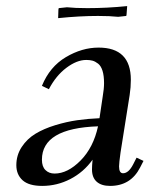

<svg xmlns="http://www.w3.org/2000/svg" viewBox="-20 -610 515 637"><path d="M34.2 -62Q34.2 -95.2 52 -122.3Q69.8 -149.4 97.7 -166.3Q125.5 -183.1 163.1 -194.6Q200.7 -206.1 236.6 -211.2Q272.5 -216.3 310.1 -217.8L320.8 -290Q325.2 -315.4 325.2 -334Q325.2 -358.9 320.1 -375.2Q314.9 -391.6 305.4 -398.9Q295.9 -406.2 287.1 -408.7Q278.3 -411.1 266.1 -411.1Q234.9 -411.1 200.2 -385Q165.5 -358.9 142.1 -314L119.1 -325.2Q145 -388.7 198.5 -420.4Q252 -452.1 307.1 -452.1Q414.1 -452.1 414.1 -345.2Q414.1 -320.3 410.2 -294.9L379.9 -104Q375 -68.8 375 -58.1Q375 -35.2 388.2 -35.2Q406.7 -35.2 421.9 -64.9L433.1 -86.9L456.1 -76.2L444.8 -54.2Q413.6 6.8 345.2 6.8Q316.4 6.8 300.8 -7.1Q285.2 -21 285.2 -47.9Q285.2 -60.5 287.1 -80.1Q257.8 -39.1 213.6 -16.1Q169.4 6.8 120.1 6.8Q75.7 6.8 54.9 -12Q34.2 -30.8 34.2 -62ZM119.1 -80.1Q119.1 -57.1 130.9 -45.7Q142.6 -34.2 161.1 -34.2Q204.6 -34.2 247.3 -77.4Q290 -120.6 305.2 -190.9Q119.1 -184.6 119.1 -80.1ZM172.9 -549.8 173.8 -578.1 174.8 -583 202.1 -585.9Q229 -583 270 -583Q335 -583 401.9 -589.8L399.9 -562L398.9 -557.1L372.1 -554.2Q345.2 -557.1 305.2 -557.1Q244.1 -557.1 172.9 -549.8Z"/></svg>

Font: Dihjauti
Style: Bold Italic
Weight: 700
Italic angle: -9°
Designer: T. Christopher White
Version: Version 3.0.0